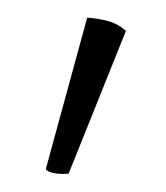

<svg xmlns="http://www.w3.org/2000/svg" viewBox="-20 -756 189 218"><path d="M58 -559Q53 -558 44 -559Q35 -560 32 -564L79 -736Q92 -735 103 -732Q114 -729 123 -721Z"/></svg>

Font: Arima ExtraLight
Style: Regular
Weight: 250
Designer: Joana Correia and Natanael Gama
Foundry: NDISCOVER
Version: Version 1.101;gftools[0.9.23]